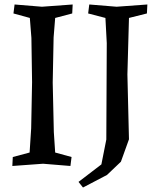

<svg xmlns="http://www.w3.org/2000/svg" viewBox="-20 -730 703 856"><path d="M220 -141 226 -50 299 -30 294 10 172 0 35 10 37 -30 112 -50 119 -158 123 -364 120 -561 113 -650 40 -670 45 -710 167 -700 304 -710 302 -670 226 -650 219 -563 215 -362ZM456 -538 450 -650 373 -670 378 -710 500 -700 637 -710 635 -670 555 -650 548 -398 555 -109 519 -9 457 50 350 106 330 81 432 3 454 -108Z"/></svg>

Font: Alike Angular
Style: Regular
Weight: 400
Designer: Sveta Sebyakina
Foundry: Cyreal (www.cyreal.org)
Version: Version 1.300; ttfautohint (v1.8.4.7-5d5b)